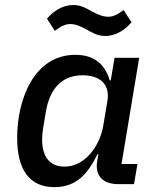

<svg xmlns="http://www.w3.org/2000/svg" viewBox="-20 -752 640 784"><path d="M202.4 12.1C291.9 12.1 338.4 -41.9 378.2 -122.5H381.7L376.8 -93.4C367.9 -38 396 0 463.8 0H527.3L541.2 -82.4H476.2L548.3 -516H447.8L432.2 -424H427.9C408.4 -491.1 362.9 -528.1 287.6 -528.1C120 -528.1 50.1 -348 50.1 -189.6C50.1 -60 99.1 12.1 202.4 12.1ZM152 -182.5C152 -196.7 153.4 -211.6 155.9 -227.6L167.3 -295.5C182.2 -385.7 229.4 -444.6 317.5 -444.6C389.2 -444.6 429.7 -406.6 418.7 -340.6L401.3 -236.9C393.5 -191.4 372.2 -152 350.1 -125.7C318.9 -89.1 281.6 -71.7 242.5 -71.7C180.8 -71.7 152 -115.1 152 -182.5ZM171.9 -675.8 203.8 -626.1C227.3 -643.8 245.4 -653.8 267 -653.8C288 -653.8 310 -644.5 334.5 -631C355.5 -619.3 377.5 -605.1 409.4 -605.1C455.3 -605.1 492.5 -632.1 517 -661.2L484.7 -710.9C461.3 -693.5 443.5 -683.6 421.9 -683.6C400.6 -683.6 378.6 -692.8 354 -706C333.1 -717.7 311.1 -731.5 279.1 -731.5C233.7 -731.5 196.4 -704.9 171.9 -675.8Z"/></svg>

Font: Margiela Mono Italic Medium It
Style: Regular
Weight: 500
Designer: Mike Abbink, Paul van der Laan, Pieter van Rosmalen
Foundry: Bold Monday
Version: Version 2.003 2021